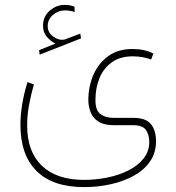

<svg xmlns="http://www.w3.org/2000/svg" viewBox="-20 -514 717 780"><path d="M205.1 -336.9Q185.5 -346.7 170.2 -364.5Q154.8 -382.3 154.8 -409.2Q154.8 -447.3 182.1 -470.7Q209.5 -494.1 241.7 -494.1Q254.4 -494.1 262.2 -492.7Q270 -491.2 282.7 -486.8L283.2 -465.3Q264.6 -471.7 243.7 -471.7Q215.8 -471.7 194.8 -453.1Q173.8 -434.6 173.8 -408.7Q173.8 -381.8 195.6 -366Q217.3 -350.1 236.8 -352.5Q243.2 -353 250.5 -356.4L306.2 -377.4L309.1 -357.9L141.1 -292L138.7 -310.1ZM321.8 246.1Q194.3 246.1 128.7 180.9Q63 115.7 63 -6.8Q63 -48.3 70.6 -92.8Q78.1 -137.2 91.8 -180.7L117.7 -170.9Q106 -130.4 98.1 -87.9Q90.3 -45.4 90.3 -3.9Q90.3 102.1 150.1 159.4Q210 216.8 321.8 216.8Q369.1 216.8 416 207.3Q462.9 197.8 501.5 178.5Q540 159.2 563.2 130.1Q586.4 101.1 586.4 62.5Q586.4 33.7 573 14.2Q559.6 -5.4 521 -5.4H441.9Q402.3 -5.4 379.9 -20Q357.4 -34.7 348.1 -58.1Q338.9 -81.5 338.9 -107.9Q338.9 -162.1 359.1 -209.2Q379.4 -256.3 419.2 -285.6Q459 -314.9 518.1 -314.9Q568.4 -314.9 603 -296.4L594.2 -272.5Q577.6 -278.3 559.1 -281.7Q540.5 -285.2 519 -285.2Q468.8 -285.2 435.1 -261.5Q401.4 -237.8 384.5 -197.5Q367.7 -157.2 367.7 -107.4Q367.7 -65.4 388.2 -50.3Q408.7 -35.2 441.9 -35.2H521Q572.8 -35.2 593.3 -9.8Q613.8 15.6 613.8 60.5Q613.8 106.9 589.6 141.8Q565.4 176.8 523.9 199.7Q482.4 222.7 430.2 234.4Q377.9 246.1 321.8 246.1Z"/></svg>

Font: Vazirmatn FD Thin
Style: Regular
Weight: 100
Designer: Saber Rastikerdar
Foundry: Saber Rastikerdar
Version: Version 33.003